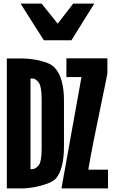

<svg xmlns="http://www.w3.org/2000/svg" viewBox="-20 -1050 640 1070"><path d="M18 -724H108Q133.5 -724 168.5 -718.8Q203.5 -713.5 235.8 -702.2Q268 -691 284 -673.5Q310 -647 323.2 -600.2Q336.5 -553.5 336.5 -491V-233Q336.5 -109 291.5 -55Q276 -38.5 242 -26Q208 -13.5 170.2 -6.8Q132.5 0 108 0H18ZM195 -128Q203 -137 207.5 -160.2Q212 -183.5 212 -217V-502Q212 -534.5 207.5 -557.8Q203 -581 195 -591Q178.5 -612.5 162 -612.5H150V-107.5H160Q169 -107.5 177.2 -112.5Q185.5 -117.5 195 -128ZM434 -620.5H350V-725H578.5V-642Q578.5 -636.5 553 -515Q523 -371 503.2 -272Q483.5 -173 472 -104.5H582V0H322.5ZM94.5 -1030H212L301.5 -918L388 -1030H505.5L378 -825.5H224.5Z"/></svg>

Font: JuliaMono Black
Style: Regular
Weight: 900
Monospace: yes
Designer: cormullion
Foundry: corm
Version: Version 0.054; ttfautohint (v1.8.4)